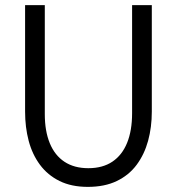

<svg xmlns="http://www.w3.org/2000/svg" viewBox="-20 -720 691 750"><path d="M78 -284V-700H155V-274Q155 -208 174.5 -160.5Q194 -113 232 -88Q270 -63 325 -63Q381 -63 419 -88.5Q457 -114 476.5 -162Q496 -210 496 -278V-700H573V-284Q573 -223 558.5 -170Q544 -117 514 -76.5Q484 -36 436.5 -13Q389 10 323 10Q259 10 212.5 -13Q166 -36 136 -76.5Q106 -117 92 -170Q78 -223 78 -284Z"/></svg>

Font: Haskoy
Style: Regular
Weight: 400
Designer: Ertekin Erdin
Foundry: Ertekin Erdin
Version: Version 1.500